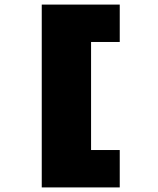

<svg xmlns="http://www.w3.org/2000/svg" viewBox="-20 -718 690 837"><path d="M162 -698H502V-535H377V-64H502V99H162Z"/></svg>

Font: Azeret Mono Black
Style: Regular
Weight: 900
Designer: Martin Vácha
Foundry: Displaay
Version: Version 1.000; Glyphs 3.0.3, build 3074